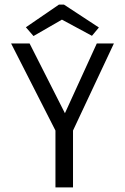

<svg xmlns="http://www.w3.org/2000/svg" viewBox="-20 -811 540 831"><path d="M220 0V-246L28 -623H108L261 -321L399 -623H473L296 -246V0ZM125 -655 92 -693 235 -791H257L408 -692L378 -656L248 -726Z"/></svg>

Font: Inconsolata Nerd Font Mono
Style: Regular
Weight: 400
Monospace: yes
Designer: Raph Levien, Cyreal, Brenton Simpson
Foundry: Raph Levien, Cyreal, Google
Version: Version 3.000; ttfautohint (v1.8.3);Nerd Fonts 3.0.2